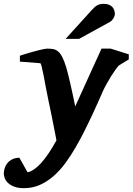

<svg xmlns="http://www.w3.org/2000/svg" viewBox="-101 -754 693 1003"><path d="M520 -412.1Q514.2 -406.2 502.9 -390.9Q491.7 -375.5 479.7 -356.2Q467.8 -336.9 456.3 -316.4Q444.8 -295.9 438 -280.8Q427.2 -256.8 412.4 -222.9Q397.5 -189 379.2 -149.9Q360.8 -110.8 339.6 -68.6Q318.4 -26.4 294.9 14.2Q270 57.6 241.5 96.7Q212.9 135.7 179.7 165Q146.5 194.3 107.9 211.7Q69.3 229 23.9 229Q-6.3 229 -26.6 221.2Q-46.9 213.4 -59.1 201.7Q-71.3 189.9 -76.2 176.8Q-81.1 163.6 -81.1 152.8Q-81.1 140.6 -77.1 126.5Q-73.2 112.3 -63.7 99.9Q-54.2 87.4 -38.8 79.1Q-23.4 70.8 0 69.8L43 146Q110.8 131.3 193.8 -21Q192.9 -26.9 189 -46.9Q185.1 -66.9 179.4 -95.7Q173.8 -124.5 166.7 -159.4Q159.7 -194.3 151.9 -230Q144.5 -264.2 138.2 -298.8Q131.8 -333.5 126.5 -361.3Q121.1 -389.2 116.7 -406.5Q112.3 -423.8 108.9 -423.8L2.9 -432.1V-462.9Q8.8 -464.8 20 -468.5Q31.2 -472.2 45.4 -476.3Q59.6 -480.5 74.7 -484.6Q89.8 -488.8 103.8 -492.2Q117.7 -495.6 128.7 -497.8Q139.6 -500 145 -500Q161.6 -500 175.5 -497.8Q189.5 -495.6 201.4 -486.1Q213.4 -476.6 223.9 -456.8Q234.4 -437 245.1 -401.9Q250 -384.8 255.9 -361.6Q261.7 -338.4 267.6 -311.8Q273.4 -285.2 279.8 -256.3Q286.1 -227.5 292 -198.2L429.2 -500H477.1L571.8 -470.2V-443.8ZM499 -681.2Q499 -676.3 497.1 -670.2Q495.1 -664.1 491.5 -658.2Q487.8 -652.3 483.2 -647.2Q478.5 -642.1 472.7 -639.2L312 -550.8H241.7L378.9 -702.1Q387.2 -711.4 394.3 -717.5Q401.4 -723.6 408.7 -727.3Q416 -731 423.8 -732.4Q431.6 -733.9 441.9 -733.9Q458 -733.9 469 -729Q480 -724.1 486.6 -716.6Q493.2 -709 496.1 -699.5Q499 -689.9 499 -681.2Z"/></svg>

Font: Charis SIL
Style: Bold Italic
Weight: 700
Italic angle: -11°
Foundry: SIL International
Version: Version 4.112